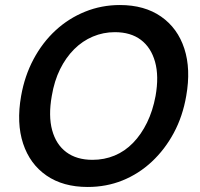

<svg xmlns="http://www.w3.org/2000/svg" viewBox="-20 -732 795 764"><path d="M329 12Q231 12 165 -33.5Q99 -79 72 -160.5Q45 -242 64 -350Q78 -430 113.5 -496.5Q149 -563 201 -611Q253 -659 318.5 -685.5Q384 -712 457 -712Q555 -712 621 -666Q687 -620 713.5 -538.5Q740 -457 721 -350Q707 -269 671.5 -203Q636 -137 584 -88.5Q532 -40 467.5 -14Q403 12 329 12ZM348 -96Q395 -96 436 -113Q477 -130 509.5 -163.5Q542 -197 565 -244Q588 -291 599 -350Q613 -429 597 -486Q581 -543 540.5 -573.5Q500 -604 437 -604Q391 -604 349.5 -586.5Q308 -569 275 -536Q242 -503 219 -456.5Q196 -410 186 -350Q172 -271 187.5 -214Q203 -157 244 -126.5Q285 -96 348 -96Z"/></svg>

Font: DM Sans 9pt SemiBold
Style: Italic
Weight: 600
Italic angle: -10°
Version: Version 4.004;gftools[0.9.30]